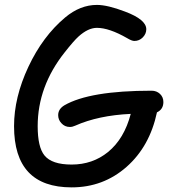

<svg xmlns="http://www.w3.org/2000/svg" viewBox="-20 -748 720 801"><path d="M634.8 -279.3Q604.5 -136.7 507.6 -51.5Q410.6 33.7 278.8 33.7Q158.7 33.7 98.6 -30Q38.6 -93.8 38.6 -221.7Q38.6 -341.8 98.4 -469.2Q158.2 -596.7 252 -675.3Q314.5 -727.5 384.3 -727.5Q428.7 -727.5 501.5 -699.7Q590.3 -666.5 590.3 -626Q590.3 -606.9 575.7 -592Q561 -577.1 540.5 -577.1Q529.8 -577.1 510.3 -588.9Q435.5 -631.8 384.3 -631.8Q347.7 -631.8 307.6 -595.7Q287.6 -577.6 250 -529.8Q137.2 -387.7 137.2 -221.7Q137.2 -134.3 165.5 -99.6Q196.3 -61.5 278.8 -61.5Q366.2 -61.5 430.7 -113.8Q498.5 -169.4 525.4 -272.9Q390.1 -266.6 293.5 -223.6Q282.2 -218.3 271.5 -218.3Q250 -218.3 235.8 -234.4Q222.7 -248.5 222.7 -267.6Q222.7 -293 248.5 -308.6Q354 -369.6 612.3 -369.6Q633.3 -369.6 647.5 -356.2Q661.6 -342.8 661.6 -322.3Q661.6 -292 634.8 -279.3Z"/></svg>

Font: Candra Sangkala
Style: Regular
Weight: 400
Designer: R.S. Wihananto
Foundry: R.S. Wihananto
Version: Version 2.0.1